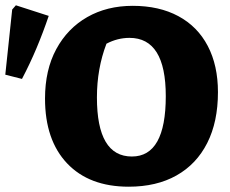

<svg xmlns="http://www.w3.org/2000/svg" viewBox="-27 -692 869 725"><path d="M459 13Q310 13 226.5 -75Q143 -163 143 -320Q143 -428 185.5 -506.5Q228 -585 302.5 -627.5Q377 -670 474 -670Q574 -670 646.5 -631Q719 -592 757.5 -518.5Q796 -445 796 -344Q796 -232 755.5 -152Q715 -72 639.5 -29.5Q564 13 459 13ZM471 -101Q599 -101 599 -329Q599 -549 462 -549Q417 -549 375 -527Q339 -433 339 -324Q339 -101 471 -101ZM56 -394 -7 -410 19 -656 33 -672 157 -632Q136 -570 111 -510.5Q86 -451 56 -394Z"/></svg>

Font: Piazzolla ExtraBold
Style: Regular
Weight: 800
Designer: Juan Pablo del Peral
Foundry: Huerta Tipografica
Version: Version 1.330